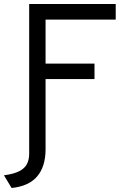

<svg xmlns="http://www.w3.org/2000/svg" viewBox="-48 -720 684 964"><path d="M98.5 0V-700H533V-621.5H180.8V-400.8H426.5V-323H180.8V0ZM10.2 223.8 -28.2 160Q21.4 153.8 48.9 139.4Q76.5 125.1 87.5 103.2Q98.5 81.2 98.5 52V-10H180.8V29Q180.8 116.5 138.4 165.9Q96.1 215.2 10.2 223.8Z"/></svg>

Font: Overpass Mono Light
Style: Regular
Weight: 300
Monospace: yes
Designer: Delve Withrington, Dave Bailey
Foundry: Delve Fonts LLC
Version: Version 4.000